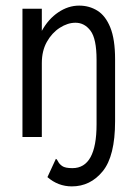

<svg xmlns="http://www.w3.org/2000/svg" viewBox="-20 -488 490 684"><path d="M236 176Q187 176 149 143L179 78Q183 79 187 87.5Q191 96 201.5 103.5Q212 111 238 111Q324 111 324 -45V-275Q324 -350 302.5 -378.5Q281 -407 249 -407Q221 -407 193 -389Q165 -371 147 -339Q129 -307 129 -263V0H60V-457H129V-378Q152 -420 187.5 -444Q223 -468 262 -468Q298 -468 327 -450Q356 -432 373 -390Q390 -348 390 -277V-56Q390 68 346 122Q302 176 236 176Z"/></svg>

Font: Inconsolata SemiCondensed
Style: Regular
Weight: 400
Width: 4
Monospace: yes
Designer: Raph Levien, Cyreal, Brenton Simpson
Foundry: Raph Levien, Cyreal, Google
Version: Version 3.000; ttfautohint (v1.8.2.53-6de2)